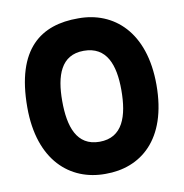

<svg xmlns="http://www.w3.org/2000/svg" viewBox="-77 -744 781 817"><g transform="rotate(-10 314.0 -335.0)"><path d="M314 1C465 2 593 -97 593 -335C593 -564 467 -672 314 -671C154 -672 35 -590 35 -335C35 -106 161 2 314 1ZM313 -138C214 -138 186 -226 186 -336C186 -445 214 -531 313 -531C412 -531 442 -448 442 -339C442 -226 413 -138 313 -138Z"/></g></svg>

Font: Hejaz SemiBold
Style: Regular
Weight: 600
Designer: Bandar Raffah (Arabic) and Santiago Orozco (Latin)
Foundry: Caramella and Typemade
Version: Version 1.010;hotconv 1.0.109;makeotfexe 2.5.65596